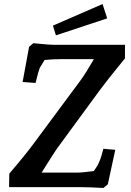

<svg xmlns="http://www.w3.org/2000/svg" viewBox="-20 -927 648 951"><path d="M382 0H25L26 -67Q107 -161 155 -227L379 -529Q406 -566 445 -634H279Q243 -634 201 -630L177 -591Q170 -573 156 -516L92 -521L124 -695L145 -713Q221 -705 255 -705H599V-638Q503 -520 474 -480L260 -188Q243 -163 200 -94L186 -72H361Q389 -72 445 -80Q465 -108 470 -122Q480 -142 492 -190L551 -185L514 -14L492 4Q418 0 382 0ZM242 -800 488 -907 511 -836 257 -752Z"/></svg>

Font: Andada Pro
Style: Bold Italic
Weight: 700
Italic angle: -7°
Designer: Carolina Giovagnoli
Foundry: Huerta Tipografica
Version: Version 3.005; ttfautohint (v1.8.4)